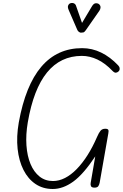

<svg xmlns="http://www.w3.org/2000/svg" viewBox="-20 -1249 817 1278"><path d="M331 9Q266 9 216.5 -24.2Q167 -57.5 136.5 -117.5Q106 -177.5 97.2 -258.2Q88.5 -339 105 -434Q194.5 -928.5 526.5 -928.5Q593 -928.5 653.2 -899.2Q713.5 -870 766.5 -814Q775.5 -805 776.5 -793.8Q777.5 -782.5 770 -774.5Q762 -766.5 752 -765.2Q742 -764 730 -776Q680 -828.5 628.5 -852.8Q577 -877 525 -877Q241 -877 165 -435Q151 -352.5 156 -281.5Q161 -210.5 183.2 -157.2Q205.5 -104 243.2 -74Q281 -44 332.5 -44Q373 -44 413 -64.5Q453 -85 490.8 -123.8Q528.5 -162.5 562.8 -216.5Q597 -270.5 626 -337.5Q638 -365.5 649.2 -378.8Q660.5 -392 680 -392Q696.5 -392 700.5 -385.2Q704.5 -378.5 701 -361L643.5 -33.5Q641.5 -21.5 634.8 -10.5Q628 0.5 606.5 0Q589.5 -1 585.5 -10.2Q581.5 -19.5 583.5 -31L614 -208Q535.5 -89.5 467.5 -40.2Q399.5 9 331 9ZM518 -1031.5Q513.5 -1031.5 506.2 -1036.2Q499 -1041 495 -1049L438 -1180.5Q428.5 -1201 433.8 -1212.8Q439 -1224.5 449 -1227.5Q462.5 -1231.5 473 -1226.2Q483.5 -1221 487 -1208L526 -1096.5L592 -1207Q603.5 -1226.5 617.2 -1227.2Q631 -1228 639.5 -1221Q649.5 -1211.5 649.2 -1200Q649 -1188.5 641.5 -1177.5L550.5 -1047Q542 -1034.5 533.8 -1033Q525.5 -1031.5 518 -1031.5Z"/></svg>

Font: Edu AU VIC WA NT Hand
Style: Regular
Weight: 400
Designer: Tina and Corey Anderson, Eben Sorkin, Mirko Velimirovic
Foundry: Google for Education
Version: Version 1.001